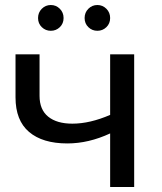

<svg xmlns="http://www.w3.org/2000/svg" viewBox="-20 -747 649 767"><path d="M219 -638.5Q204 -624 183 -624Q162 -624 147 -638.5Q132 -653 132 -675Q132 -697 147 -712Q162 -727 183 -727Q204 -727 219 -712Q234 -697 234 -675Q234 -653 219 -638.5ZM405 -638.5Q390 -624 369 -624Q348 -624 333 -638.5Q318 -653 318 -675Q318 -697 333 -712Q348 -727 369 -727Q390 -727 405 -712Q420 -697 420 -675Q420 -653 405 -638.5ZM420 -530H516V0H420V-214Q334 -174 249 -174Q150 -174 96 -220Q42 -266 42 -358V-530H138V-364Q138 -309 172.5 -281Q207 -253 269 -253Q339 -253 420 -288Z"/></svg>

Font: Montserrat
Style: Regular
Weight: 500
Designer: Julieta Ulanovsky
Foundry: Julieta Ulanovsky
Version: Version 7.200;PS 007.200;hotconv 1.0.88;makeotf.lib2.5.64775